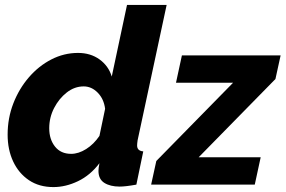

<svg xmlns="http://www.w3.org/2000/svg" viewBox="-20 -750 1160 780"><path d="M197 10Q139 10 97.5 -18Q56 -46 33.5 -94Q11 -142 11 -203Q11 -270 34 -329.5Q57 -389 97 -435.5Q137 -482 188.5 -508.5Q240 -535 297 -535Q348 -535 384.5 -508.5Q421 -482 434 -439L496 -730H657L539 -180Q537 -166 537 -159Q537 -137 562 -135L534 0Q490 8 466 8Q428 8 404 -7Q380 -22 380 -56Q380 -67 384 -87Q347 -38 297 -14Q247 10 197 10ZM269 -125Q299 -125 330 -144.5Q361 -164 384 -198L407 -308Q402 -348 377 -373.5Q352 -399 320 -399Q283 -399 251.5 -374.5Q220 -350 200 -311.5Q180 -273 180 -229Q180 -184 203.5 -154.5Q227 -125 269 -125ZM615 -96 927 -414H695L719 -525H1120L1099 -429L787 -111H1039L1015 0H594Z"/></svg>

Font: Raleway ExtraBold
Style: Italic
Weight: 800
Italic angle: -12°
Designer: Matt McInerney, Pablo Impallari, Rodrigo Fuenzalida
Foundry: Matt McInerney, Pablo Impallari, Rodrigo Fuenzalida
Version: Version 4.026